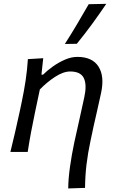

<svg xmlns="http://www.w3.org/2000/svg" viewBox="-20 -812 621 1026"><path d="M344.5 195Q345 143.5 354 79.5Q363 15.5 377 -51Q390 -111 404 -172Q418 -233 430.5 -292.5Q445 -359 428 -394.5Q411 -430 355 -430Q318 -430 273.5 -400.8Q229 -371.5 193 -334L168 -216Q155.5 -156.5 146 -105.8Q136.5 -55 128 0H35.5Q49 -55.5 61 -106.8Q73 -158 86 -219L96.5 -269Q108 -323.5 116.8 -381.2Q125.5 -439 129 -496L211 -501L201.5 -413H210Q231.5 -434.5 262.2 -456.5Q293 -478.5 327 -493.2Q361 -508 393.5 -508Q473.5 -508 506.5 -456Q539.5 -404 520 -314.5Q509 -262 498.8 -219Q488.5 -176 481 -141L463.5 -58.5Q449.5 6.5 442.2 67.8Q435 129 434.5 192ZM326.5 -577Q360.5 -630 392 -683.2Q423.5 -736.5 454 -789.5L548 -791.5Q511 -737 471.8 -683.2Q432.5 -629.5 390.5 -578Z"/></svg>

Font: Commissioner Flair
Style: Italic
Weight: 400
Italic angle: -12°
Designer: Kostas Bartsokas
Foundry: Kostas Bartsokas
Version: Version 1.000; ttfautohint (v1.8.3)